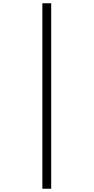

<svg xmlns="http://www.w3.org/2000/svg" viewBox="-20 -886 572 1174"><path d="M239 -866V268H293V-866Z"/></svg>

Font: Noto Sans Telugu UI Light
Style: Regular
Weight: 300
Designer: Jelle Bosma - Monotype Design Team
Foundry: Monotype Imaging Inc.
Version: Version 2.005